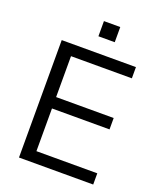

<svg xmlns="http://www.w3.org/2000/svg" viewBox="-161 -995 910 1094"><g transform="rotate(20 294.0 -448.0)"><path d="M88 0V-712H538V-644H169V-396H518V-327H169V-68H538V0ZM277 -896H376V-804H277Z"/></g></svg>

Font: PRinguin Sans
Style: Regular
Weight: 400
Designer: Vernon Adams
Foundry: Vernon Adams
Version: ""